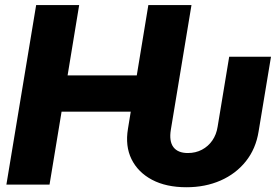

<svg xmlns="http://www.w3.org/2000/svg" viewBox="-20 -748 1124 778"><path d="M735.4 10.7Q653.3 10.7 596.2 -19.5Q539.1 -49.8 512.9 -103Q486.8 -156.2 498.5 -226.1L509.8 -295.4H229.5L180.7 0H5.9L126.5 -727.5H300.8L253.9 -442.4H534.2L581.1 -727.5H755.9L672.4 -223.1Q664.6 -175.8 682.6 -151.9Q700.7 -127.9 741.2 -127.9Q772.9 -127.9 798.3 -141.4Q823.7 -154.8 840.3 -178.7Q856.9 -202.6 861.8 -234.4L908.7 -518.1H1078.1L1027.8 -214.8Q1016.6 -145 976.3 -94.5Q936 -43.9 874 -16.6Q812 10.7 735.4 10.7Z"/></svg>

Font: Inter 28pt ExtraBold
Style: Italic
Weight: 800
Italic angle: -9.3988°
Designer: Rasmus Andersson
Foundry: rsms
Version: Version 4.001;git-66647c0bb